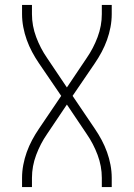

<svg xmlns="http://www.w3.org/2000/svg" viewBox="-20 -755 540 775"><path d="M69 0V-37Q69 -63 74 -89.5Q79 -116 88 -141Q97 -166 109.5 -189.5Q122 -213 137 -235L227 -368L137 -500Q122 -522 109.5 -545.5Q97 -569 88 -594Q79 -619 74 -645.5Q69 -672 69 -698V-735H109V-698Q109 -651 126 -605.5Q143 -560 170 -521L250 -402L330 -521Q357 -560 374 -605.5Q391 -651 391 -698V-735H431V-698Q431 -672 426 -645.5Q421 -619 412 -594Q403 -569 390.5 -545.5Q378 -522 363 -500L273 -368L363 -235Q378 -213 390.5 -189.5Q403 -166 412 -141Q421 -116 426 -89.5Q431 -63 431 -37V0H391V-37Q391 -84 374 -129.5Q357 -175 330 -214L250 -333L170 -214Q143 -175 126 -129.5Q109 -84 109 -37V0Z"/></svg>

Font: Iosevka Term Curly Extralight
Style: Regular
Weight: 200
Designer: Belleve Invis
Foundry: Belleve Invis
Version: Version 32.3.0